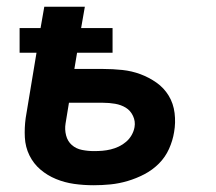

<svg xmlns="http://www.w3.org/2000/svg" viewBox="-20 -540 640 568"><path d="M257 8Q227 8 199 4Q171 0 145.5 -10.5Q120 -21 99.5 -38.5Q79 -56 67 -80.5Q55 -105 53.5 -133.5Q52 -162 56 -191L88 -384H38V-457H100L111 -520H231L220 -457H313V-384H208L200 -336H285Q314 -336 342 -333Q370 -330 395.5 -320.5Q421 -311 443 -295.5Q465 -280 479 -257Q493 -234 496.5 -205.5Q500 -177 495 -149Q491 -124 480 -99.5Q469 -75 450 -56Q431 -37 407 -24.5Q383 -12 357.5 -4.5Q332 3 307 5.5Q282 8 257 8ZM258 -93Q271 -93 283 -94Q295 -95 307.5 -98Q320 -101 331.5 -106.5Q343 -112 353 -120.5Q363 -129 369.5 -140.5Q376 -152 378 -164Q381 -181 373.5 -197Q366 -213 352 -221.5Q338 -230 320.5 -233Q303 -236 285 -236H184L174 -175Q171 -157 175.5 -139.5Q180 -122 192.5 -111Q205 -100 222.5 -96.5Q240 -93 258 -93Z"/></svg>

Font: Zed Sans Extended
Style: Bold Italic
Weight: 700
Width: 7
Italic angle: -9°
Designer: Belleve Invis
Foundry: Belleve Invis
Version: Version 1.0.0; ttfautohint (v1.8.4)